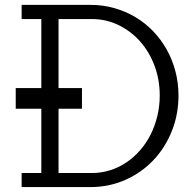

<svg xmlns="http://www.w3.org/2000/svg" viewBox="-20 -760 780 780"><path d="M347.2 0H67.9V-57.1H147.9V-682.6H67.9V-740.2H347.2Q397.9 -740.2 444.3 -727.1Q490.7 -713.9 530.5 -690.2Q570.3 -666.5 602.5 -632.8Q634.8 -599.1 657.5 -558.3Q680.2 -517.6 692.6 -470.5Q705.1 -423.3 705.1 -372.1Q705.1 -294.4 677.7 -226.6Q650.4 -158.7 602.3 -108.4Q554.2 -58.1 488.8 -29.1Q423.3 0 347.2 0ZM353.5 -682.6H217.8V-57.1H353.5Q392.1 -57.1 427.5 -68.4Q462.9 -79.6 493.4 -100.1Q523.9 -120.6 549.1 -149.4Q574.2 -178.2 591.8 -213.1Q609.4 -248 619.1 -288.3Q628.9 -328.6 628.9 -372.1Q628.9 -436.5 607.7 -493.2Q586.4 -549.8 549.1 -591.8Q511.7 -633.8 461.4 -658.2Q411.1 -682.6 353.5 -682.6ZM43.9 -318.4V-402.3H313V-318.4Z"/></svg>

Font: Twentytwelve Slab Light
Style: TwentytwelveSlab
Weight: 300
Designer: Domenico Catapano
Version: Version 1.00 2012